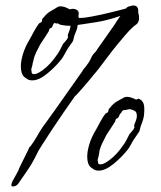

<svg xmlns="http://www.w3.org/2000/svg" viewBox="-20 -609 586 700"><path d="M22 69Q20 63 26 51Q32 39 40 25.5Q48 12 51 2Q62 -21 73 -42.5Q84 -64 88 -74L89 -73Q103 -91 114 -110.5Q125 -130 135 -145Q135 -145 150 -165.5Q165 -186 186.5 -216.5Q208 -247 229.5 -277.5Q251 -308 265.5 -328.5Q280 -349 280 -349Q282 -354 289 -362Q296 -370 296 -371Q306 -384 309 -391Q312 -398 315.5 -404.5Q319 -411 330 -422Q332 -426 343.5 -442Q355 -458 368.5 -477.5Q382 -497 393 -512.5Q404 -528 405 -531L419 -551Q370 -534 326.5 -527.5Q283 -521 270 -519L263 -518Q263 -510 259.5 -500Q256 -490 251 -479Q250 -475 249 -470Q248 -465 246 -459Q241 -451 234.5 -442.5Q228 -434 223 -425Q219 -418 214.5 -409.5Q210 -401 204 -393Q182 -365 152 -340.5Q122 -316 98 -316Q87 -316 80.5 -320Q74 -324 69 -328Q56 -339 56 -367Q56 -387 64 -413Q72 -439 89 -467Q97 -481 104.5 -495.5Q112 -510 122 -523Q124 -525 127.5 -526.5Q131 -528 132 -529Q132 -531 133.5 -537Q135 -543 138 -544Q151 -561 166.5 -569.5Q182 -578 191 -584Q197 -586 200 -586Q215 -586 234 -575Q236 -575 239.5 -576Q243 -577 246 -577Q253 -577 260 -573Q267 -569 267 -560Q267 -556 266.5 -554Q266 -552 266 -550Q266 -543 270.5 -543.5Q275 -544 281 -544Q288 -544 313 -548.5Q338 -553 372 -561Q406 -569 439 -578Q443 -583 448 -585Q453 -587 454 -586Q460 -589 466 -589Q486 -589 484 -564Q487 -552 487 -544Q487 -527 477 -520Q467 -513 459 -505Q453 -500 438 -482.5Q423 -465 408 -447Q393 -429 388 -422Q381 -413 367.5 -395Q354 -377 341 -360Q328 -343 322 -337Q320 -334 310 -322Q300 -310 288 -296Q276 -282 266 -271Q256 -260 253 -258Q234 -231 211.5 -198.5Q189 -166 169 -135.5Q149 -105 135.5 -84Q122 -63 120 -59Q105 -28 96 -13Q87 2 77 16.5Q67 31 49 57Q42 68 33 70Q24 72 22 69ZM97 -341Q108 -333 136 -353.5Q164 -374 189 -411Q195 -419 200.5 -430.5Q206 -442 210 -449Q210 -449 218 -458Q226 -467 227 -471Q229 -474 228 -475.5Q227 -477 227 -481Q231 -492 234 -500.5Q237 -509 237 -515Q230 -515 222.5 -515.5Q215 -516 205 -518Q201 -518 197.5 -520Q194 -522 190 -524Q184 -522 182 -524.5Q180 -527 177 -524Q174 -522 173 -517.5Q172 -513 167 -507Q167 -508 163.5 -506Q160 -504 161 -504L160 -502Q159 -501 158.5 -498Q158 -495 156 -492L126 -446Q119 -433 112 -418.5Q105 -404 102 -390Q102 -386 100.5 -383Q99 -380 99 -377Q98 -370 96 -364Q94 -358 94 -353Q96 -348 95.5 -345.5Q95 -343 97 -341ZM340 13Q329 13 322.5 9Q316 5 311 1Q298 -10 298 -38Q298 -58 306 -84Q314 -110 331 -138Q339 -152 346.5 -166.5Q354 -181 364 -194Q366 -196 369 -197.5Q372 -199 374 -200Q374 -202 375.5 -207.5Q377 -213 380 -215Q393 -232 408.5 -240.5Q424 -249 433 -254Q439 -256 443 -256Q456 -256 476 -246Q478 -246 481.5 -248Q485 -250 488 -248Q506 -240 506 -214Q506 -209 506 -202.5Q506 -196 505 -189Q504 -181 501 -171Q498 -161 493 -149Q492 -146 491 -141Q490 -136 488 -130Q483 -122 476.5 -113Q470 -104 465 -96Q461 -89 456.5 -80.5Q452 -72 446 -64Q424 -36 394 -11.5Q364 13 340 13ZM339 -12Q350 -4 378 -24.5Q406 -45 431 -82Q437 -90 442.5 -101.5Q448 -113 452 -120Q452 -120 460 -129Q468 -138 469 -142Q471 -145 470 -146.5Q469 -148 469 -152Q473 -163 476 -171Q479 -179 479 -186Q479 -200 471.5 -204.5Q464 -209 454 -211Q450 -211 443 -209Q436 -207 432 -208Q426 -206 424 -201.5Q422 -197 419 -195Q416 -192 415 -188Q414 -184 409 -178Q409 -179 405.5 -177Q402 -175 403 -175L402 -173Q401 -172 400.5 -169Q400 -166 398 -163L368 -117Q361 -104 354 -89.5Q347 -75 343 -61Q343 -57 342 -53.5Q341 -50 341 -48Q340 -40 338 -34Q336 -28 336 -23Q338 -19 337.5 -16.5Q337 -14 339 -12Z"/></svg>

Font: Vujahday Script
Style: Regular
Weight: 400
Designer: Robert E. Leuschke
Foundry: Robert E. Leuschke
Version: Version 1.010; ttfautohint (v1.8.3)